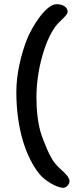

<svg xmlns="http://www.w3.org/2000/svg" viewBox="-20 -680 366 917"><path d="M250 -660C197 -660 128 -543 108 -490C81 -421 58 -327 58 -242C58 -69 102 69 169 152C188 176 246 217 283 217C297 217 312 200 312 185C312 158 267 130 246 104C217 71 191 0 179 -33C161 -84 154 -153 154 -216C154 -351 199 -503 255 -566C273 -586 303 -608 303 -624C303 -646 280 -660 250 -660Z"/></svg>

Font: Itim
Style: Regular
Weight: 400
Designer: CadsonDemak Team
Foundry: Pablo Impallari
Version: Version 1.002;PS 001.002;hotconv 1.0.88;makeotf.lib2.5.64775